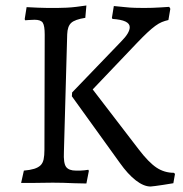

<svg xmlns="http://www.w3.org/2000/svg" viewBox="-20 -666 668 700"><path d="M143 -540Q143 -572 136 -583Q129 -594 106 -594Q101 -594 95 -593.5Q89 -593 84 -593Q78 -592 72 -592L70 -596L77 -640Q98 -639 118 -638Q135 -637 154.5 -637Q174 -637 188 -637Q204 -637 223 -638Q242 -639 258 -641Q276 -643 295 -646L291 -601Q253 -595 239.5 -582.5Q226 -570 225 -541L213 -112Q211 -71 221 -57.5Q231 -44 257 -44Q265 -44 272.5 -44Q280 -44 287 -45Q295 -46 302 -47L304 -43L295 3Q272 3 250 2Q231 1 210 0.5Q189 0 172 0Q153 0 133 0.5Q113 1 96 1H57L67 -44Q90 -46 104.5 -50.5Q119 -55 127.5 -63Q136 -71 139 -85Q142 -99 142 -120ZM243 -329 422 -515Q453 -546 453 -567Q453 -593 390 -597L388 -601L395 -644Q416 -642 436 -640Q453 -638 472 -637.5Q491 -637 505 -637Q519 -637 535.5 -637.5Q552 -638 566 -639Q582 -640 597 -641L601 -634L594 -593Q581 -590 570 -585.5Q559 -581 546 -571.5Q533 -562 517 -547Q501 -532 479 -509L318 -340L486 -121Q522 -74 550.5 -55Q579 -36 614 -36L618 -32L612 2Q592 5 575 8Q561 10 547 12Q533 14 529 14Q504 14 475 -8.5Q446 -31 417 -72L242 -315Z"/></svg>

Font: Alegreya
Style: Regular
Weight: 400
Designer: Juan Pablo del Peral
Foundry: Juan Pablo del Peral
Version: Version 1.003